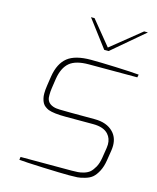

<svg xmlns="http://www.w3.org/2000/svg" viewBox="-111 -803 725 886"><g transform="rotate(15 252.0 -360.5)"><path d="M332 -596.2H311L212.9 -726.1H230L324.2 -610.8L466.8 -726.1H484.9ZM304.2 4.9Q266.1 4.9 178.7 1.5Q90.8 -2 64 -4.9L65.9 -19H310.1Q328.6 -19 339.8 -20Q350.6 -20.5 368.2 -25.4Q385.3 -30.8 396 -40Q406.7 -49.8 417 -67.9Q426.8 -85.9 431.2 -112.8L439 -162.1Q440.4 -170.9 440.4 -178.7Q440.4 -207.5 423.3 -226.6Q400.9 -252 350.1 -252H219.2Q162.1 -252 135.7 -261.7Q126.5 -265.6 118.2 -272Q103.5 -282.7 98.1 -307.6Q95.7 -317.4 95.7 -330.6Q95.7 -347.7 99.1 -369.6Q101.1 -380.9 102.5 -392.6Q104 -403.8 106 -415Q116.2 -478 152.8 -507.3Q189 -536.1 264.2 -536.1Q306.2 -536.1 382.3 -533.2Q458 -530.3 494.1 -526.9L491.2 -513.2H259.8Q197.8 -513.2 168.5 -488.8Q138.7 -463.9 129.9 -409.2L123 -362.8Q120.6 -347.7 120.6 -330.1Q120.6 -322.8 121.1 -317.4Q125 -287.6 160.6 -279.3Q166.5 -277.8 178.7 -277.3Q181.2 -277.3 183.1 -276.9Q202.6 -275.9 351.1 -275.9Q409.2 -275.9 440.4 -243.7Q464.8 -218.8 464.8 -179.2Q464.8 -168.5 462.9 -155.8L455.1 -106.9Q450.2 -75.7 438.5 -53.7Q426.8 -31.7 413.6 -20.5Q400.4 -9.3 379.4 -3.4Q358.4 2.9 343.8 3.9Q328.6 4.9 304.2 4.9Z"/></g></svg>

Font: Squarion Thin
Style: Italic
Weight: 100
Designer: Natanael Gama
Version: Version 1.00;September 12, 2019;FontCreator 11.5.0.2425 64-b